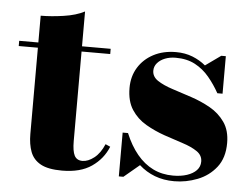

<svg xmlns="http://www.w3.org/2000/svg" viewBox="-46 -647 934 714"><g transform="rotate(5 421.0 -290.0)"><path d="M209.5 7Q157.5 7 129.8 -8.2Q102 -23.5 91.2 -51.8Q80.5 -80 80.5 -118.5V-560Q119.5 -560 165.8 -566.8Q212 -573.5 243.5 -590V-106.5Q243.5 -69 252.2 -52.2Q261 -35.5 282 -35.5Q303 -35.5 325.5 -53Q348 -70.5 362.5 -105L380.5 -97Q362 -51 320 -22Q278 7 209.5 7ZM9 -440.5V-460H350.5V-440.5Z M422 10V-153.5H442Q461 -107.5 487.5 -75.5Q514 -43.5 547.5 -27Q581 -10.5 622.5 -10.5Q652 -10.5 674.5 -18Q697 -25.5 709.8 -39Q722.5 -52.5 722.5 -71.5Q722.5 -95 701.5 -109.2Q680.5 -123.5 647.5 -134Q614.5 -144.5 577.8 -157.2Q541 -170 507.8 -189.2Q474.5 -208.5 453.8 -240.2Q433 -272 433 -321.5Q433 -364.5 453.5 -397.8Q474 -431 510.2 -450Q546.5 -469 594 -469Q628 -469 655.8 -458Q683.5 -447 705 -429L762.5 -470H779.5V-330H760Q742.5 -361.5 720 -388.5Q697.5 -415.5 667 -431.8Q636.5 -448 594.5 -448Q572.5 -448 554.8 -441Q537 -434 526.2 -421.5Q515.5 -409 515.5 -393Q515.5 -370.5 537 -356.2Q558.5 -342 592.5 -331Q626.5 -320 664.2 -307.5Q702 -295 735.8 -276Q769.5 -257 791 -226.2Q812.5 -195.5 812.5 -148.5Q812.5 -93 785 -58Q757.5 -23 715 -6.5Q672.5 10 628.5 10Q588.5 10 555.8 -2.5Q523 -15 497 -38.5L439 10Z"/></g></svg>

Font: Bodoni Moda 11pt ExtraBold
Style: Regular
Weight: 800
Designer: Owen Earl
Foundry: indestructible type
Version: Version 2.004